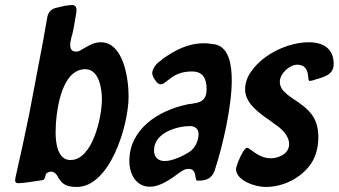

<svg xmlns="http://www.w3.org/2000/svg" viewBox="-20 -735 1346 763"><path d="M53 -7C76 -7 117 -15 141 -18C152 -19 156 -20 159 -31C160 -32 160 -32 160 -33V-35C161 -36 161 -36 161 -37C161 -48 175 -53 183 -53C194 -53 201 -46 206 -39C210 -34 212 -26 219 -19C228 -6 242 8 285 8C417 8 491 -236 491 -352C491 -430 468 -567 381 -567C358 -567 340 -558 324 -549C316 -545 310 -540 303 -537C296 -532 290 -530 283 -530C260 -530 259 -547 259 -558C259 -565 260 -571 262 -577C263 -582 263 -588 266 -593C273 -621 277 -649 282 -678C283 -682 284 -687 284 -694C284 -708 278 -715 267 -715C256 -715 249 -713 238 -712L208 -705C185 -701 172 -688 168 -667L151 -571C132 -475 115 -378 96 -281C79 -198 61 -115 42 -32C41 -25 40 -21 40 -19C40 -11 44 -7 53 -7ZM260 -99C208 -99 201 -169 201 -209C201 -281 220 -460 319 -460C374 -460 385 -382 385 -340C385 -272 349 -99 260 -99Z M575 7C607 7 636 -10 663 -27C689 -45 708 -64 729 -64C740 -64 747 -60 751 -53C753 -50 754 -46 755 -42C756 -41 756 -40 756 -39V-36C756 -35 756 -34 757 -33C757 -32 757 -32 757 -31L758 -27C758 -26 758 -26 758 -25C760 -22 758 -17 767 -17C800 -17 822 -26 833 -57C865 -154 901 -311 901 -416C901 -472 892 -544 838 -558C821 -561 806 -563 791 -563C727 -563 676 -536 625 -500L618 -493L613 -490C600 -481 585 -460 585 -445C585 -436 589 -427 597 -416C604 -405 611 -400 618 -400C623 -400 629 -402 634 -406C641 -411 649 -417 658 -424C677 -439 703 -451 743 -451C791 -451 801 -417 801 -380C801 -352 792 -333 761 -326L738 -322C733 -322 729 -321 724 -320C609 -296 494 -222 494 -95C494 -42 522 7 575 7ZM592 -137C592 -209 686 -234 735 -234C751 -234 769 -226 769 -203C769 -176 756 -146 732 -131C709 -116 666 -95 635 -95C610 -95 592 -109 592 -137Z M962 -148C947 -148 918 -76 918 -63C918 -19 991 8 1036 8C1104 8 1175 -26 1215 -83C1236 -114 1245 -151 1245 -190C1245 -271 1205 -303 1144 -343C1135 -350 1126 -355 1119 -362C1104 -374 1092 -389 1092 -410C1092 -443 1131 -478 1162 -478C1193 -478 1201 -455 1204 -438C1204 -437 1204 -436 1204 -435L1205 -429C1205 -428 1205 -427 1205 -426C1206 -425 1206 -424 1206 -423V-420C1206 -419 1206 -418 1206 -418L1208 -416C1208 -416 1208 -415 1208 -414L1209 -413C1212 -413 1228 -416 1233 -419C1273 -430 1306 -440 1306 -481C1306 -541 1266 -567 1207 -567C1126 -567 1027 -521 979 -452C964 -432 954 -406 954 -381C954 -332 993 -299 1038 -266C1049 -259 1059 -252 1070 -243C1097 -226 1129 -197 1129 -162C1129 -122 1084 -106 1057 -106C1030 -106 1009 -117 993 -128C985 -134 978 -139 972 -143L965 -147C964 -147 963 -147 962 -148Z"/></svg>

Font: Bangerz
Style: Regular
Weight: 400
Designer: vernon adams
Foundry: Vernon Adams
Version: Version 2.10;December 28, 2023;FontCreator 13.0.0.2683 64-bi